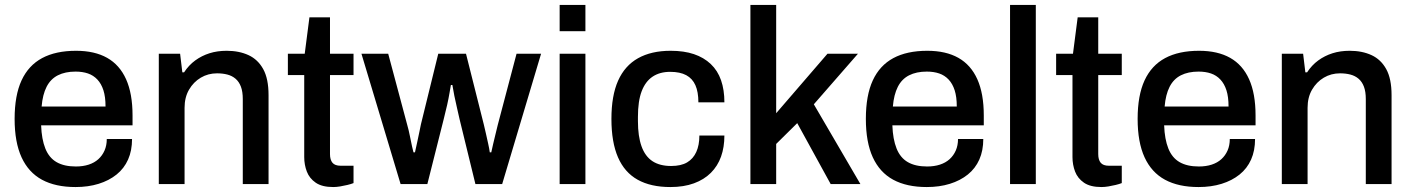

<svg xmlns="http://www.w3.org/2000/svg" viewBox="-20 -743 5700 775"><path d="M285 12Q204 12 149.5 -17.5Q95 -47 67 -108Q39 -169 39 -263Q39 -358 67 -418.5Q95 -479 150 -508.5Q205 -538 287 -538Q362 -538 412.5 -509.5Q463 -481 489 -423Q515 -365 515 -277V-237H146Q148 -181 163 -143.5Q178 -106 208.5 -88.5Q239 -71 286 -71Q315 -71 338 -78.5Q361 -86 377 -100.5Q393 -115 402 -135.5Q411 -156 411 -182H513Q513 -135 497 -99Q481 -63 450.5 -38.5Q420 -14 378 -1Q336 12 285 12ZM148 -313H406Q406 -352 397.5 -378.5Q389 -405 373 -422Q357 -439 335 -446.5Q313 -454 285 -454Q243 -454 213.5 -439Q184 -424 168 -392.5Q152 -361 148 -313Z M621 0V-526H707L716 -451H723Q742 -480 768 -499Q794 -518 825.5 -528Q857 -538 895 -538Q945 -538 983 -520.5Q1021 -503 1042.5 -464Q1064 -425 1064 -359V0H960V-343Q960 -373 952.5 -393Q945 -413 931 -425Q917 -437 898 -442Q879 -447 856 -447Q820 -447 790.5 -429.5Q761 -412 743 -381Q725 -350 725 -308V0Z M1325 12Q1280 12 1254.5 -5.5Q1229 -23 1218.5 -50.5Q1208 -78 1208 -109V-440H1142V-526H1210L1229 -673H1312V-526H1407V-440H1312V-121Q1312 -98 1322 -86Q1332 -74 1355 -74H1407V-4Q1397 0 1382.5 3.5Q1368 7 1353 9.5Q1338 12 1325 12Z M1597 0 1439 -526H1547L1624 -238Q1630 -217 1634.5 -194Q1639 -171 1643 -153Q1647 -135 1649 -128H1655Q1659 -146 1664 -169Q1669 -192 1673 -211.5Q1677 -231 1679 -241L1749 -526H1861L1933 -240Q1937 -224 1941.5 -203.5Q1946 -183 1950.5 -163Q1955 -143 1957 -128H1963Q1966 -142 1970.5 -161.5Q1975 -181 1980 -201Q1985 -221 1989 -238L2065 -526H2164L2007 0H1899L1835 -262Q1831 -281 1825 -306Q1819 -331 1814 -356Q1809 -381 1806 -400H1800Q1798 -389 1794.5 -368Q1791 -347 1785 -320Q1779 -293 1771 -262L1705 0Z M2239 -617V-723H2343V-617ZM2239 0V-526H2343V0Z M2686 12Q2607 12 2554 -17.5Q2501 -47 2474.5 -108Q2448 -169 2448 -263Q2448 -357 2475 -417.5Q2502 -478 2555.5 -508Q2609 -538 2687 -538Q2741 -538 2781 -524.5Q2821 -511 2849 -484.5Q2877 -458 2890.5 -419Q2904 -380 2904 -330H2799Q2799 -372 2787 -399Q2775 -426 2750 -439.5Q2725 -453 2685 -453Q2643 -453 2614 -433.5Q2585 -414 2570 -374.5Q2555 -335 2555 -271V-254Q2555 -193 2569.5 -152.5Q2584 -112 2613.5 -92.5Q2643 -73 2689 -73Q2729 -73 2753.5 -87.5Q2778 -102 2790.5 -129.5Q2803 -157 2803 -196H2904Q2904 -149 2890.5 -111Q2877 -73 2849.5 -45.5Q2822 -18 2781 -3Q2740 12 2686 12Z M3009 0V-723H3113V-286L3320 -526H3443L3265 -322L3453 0H3333L3198 -246L3113 -162V0Z M3721 12Q3640 12 3585.5 -17.5Q3531 -47 3503 -108Q3475 -169 3475 -263Q3475 -358 3503 -418.5Q3531 -479 3586 -508.5Q3641 -538 3723 -538Q3798 -538 3848.5 -509.5Q3899 -481 3925 -423Q3951 -365 3951 -277V-237H3582Q3584 -181 3599 -143.5Q3614 -106 3644.5 -88.5Q3675 -71 3722 -71Q3751 -71 3774 -78.5Q3797 -86 3813 -100.5Q3829 -115 3838 -135.5Q3847 -156 3847 -182H3949Q3949 -135 3933 -99Q3917 -63 3886.5 -38.5Q3856 -14 3814 -1Q3772 12 3721 12ZM3584 -313H3842Q3842 -352 3833.5 -378.5Q3825 -405 3809 -422Q3793 -439 3771 -446.5Q3749 -454 3721 -454Q3679 -454 3649.5 -439Q3620 -424 3604 -392.5Q3588 -361 3584 -313Z M4057 0V-723H4161V0Z M4426 12Q4381 12 4355.5 -5.5Q4330 -23 4319.5 -50.5Q4309 -78 4309 -109V-440H4243V-526H4311L4330 -673H4413V-526H4508V-440H4413V-121Q4413 -98 4423 -86Q4433 -74 4456 -74H4508V-4Q4498 0 4483.5 3.5Q4469 7 4454 9.5Q4439 12 4426 12Z M4818 12Q4737 12 4682.5 -17.5Q4628 -47 4600 -108Q4572 -169 4572 -263Q4572 -358 4600 -418.5Q4628 -479 4683 -508.5Q4738 -538 4820 -538Q4895 -538 4945.5 -509.5Q4996 -481 5022 -423Q5048 -365 5048 -277V-237H4679Q4681 -181 4696 -143.5Q4711 -106 4741.5 -88.5Q4772 -71 4819 -71Q4848 -71 4871 -78.5Q4894 -86 4910 -100.5Q4926 -115 4935 -135.5Q4944 -156 4944 -182H5046Q5046 -135 5030 -99Q5014 -63 4983.5 -38.5Q4953 -14 4911 -1Q4869 12 4818 12ZM4681 -313H4939Q4939 -352 4930.5 -378.5Q4922 -405 4906 -422Q4890 -439 4868 -446.5Q4846 -454 4818 -454Q4776 -454 4746.5 -439Q4717 -424 4701 -392.5Q4685 -361 4681 -313Z M5154 0V-526H5240L5249 -451H5256Q5275 -480 5301 -499Q5327 -518 5358.5 -528Q5390 -538 5428 -538Q5478 -538 5516 -520.5Q5554 -503 5575.5 -464Q5597 -425 5597 -359V0H5493V-343Q5493 -373 5485.5 -393Q5478 -413 5464 -425Q5450 -437 5431 -442Q5412 -447 5389 -447Q5353 -447 5323.5 -429.5Q5294 -412 5276 -381Q5258 -350 5258 -308V0Z"/></svg>

Font: Archivo SemiBold Medium
Style: Regular
Weight: 500
Version: Version 2.001